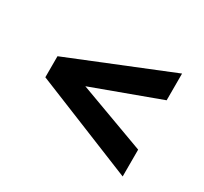

<svg xmlns="http://www.w3.org/2000/svg" viewBox="-105 -709 807 760"><g transform="rotate(30 298.5 -329.0)"><path d="M528.8 -94.2V-216.8L222.2 -329.6L528.8 -442.4V-564.5L67.4 -377.4V-281.2Z"/></g></svg>

Font: Roboto Flex
Style: wght 600 wdth 140 opsz 13.0 GRAD 0.00 slnt 0.00 XTRA 468 XOPQ 96 YOPQ 79 YTLC 514 YTUC 712 YTAS 750 YTDE -203.00 YTFI 738
Weight: 600
Width: 8
Designer: Berlow after Robertson
Foundry: Google
Version: Version 3.100